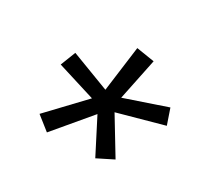

<svg xmlns="http://www.w3.org/2000/svg" viewBox="-104 -895 808 760"><g transform="rotate(30 300.0 -515.0)"><path d="M183 -281 121 -330 270 -487 96 -541 123 -610 299 -543 326 -749 408 -736 369 -547 557 -611 581 -541 375 -484 472 -324 400 -288 320 -444Z"/></g></svg>

Font: Iosevka HT Extended
Style: Italic
Weight: 400
Width: 7
Italic angle: -9°
Monospace: yes
Designer: Belleve Invis
Foundry: Belleve Invis
Version: Version 32.3.0; ttfautohint (v1.8.4)